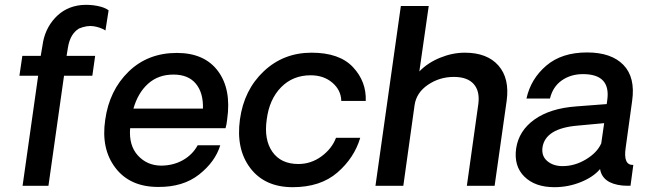

<svg xmlns="http://www.w3.org/2000/svg" viewBox="-20 -775 2729 801"><path d="M74.2 0 139.2 -459H61L73.2 -542H149.9L157.2 -585Q166 -652.8 209.5 -700Q252.9 -747.1 318.8 -753.9Q353 -756.8 385.5 -750.5Q418 -744.1 433.1 -731.9L419.9 -647.9Q398.9 -661.1 370.8 -665.5Q342.8 -669.9 309.1 -655.8Q272 -632.8 263.2 -575.2L257.8 -542H377L365.2 -459H247.1L182.1 0Z M927.7 -276.9Q925.8 -256.8 920.9 -240.2H522.9Q517.1 -168.5 554.9 -126.7Q592.8 -85 650.9 -84Q701.7 -84 742.2 -106.4Q782.7 -128.9 804.7 -168.9H898.9Q877.9 -100.1 810.8 -47.1Q743.7 5.9 639.6 4.9Q522.5 4.9 461.7 -74.5Q400.9 -153.8 418.9 -274.9Q436 -397.9 516.4 -476.1Q596.7 -554.2 717.8 -554.2Q833 -554.2 889.4 -478.5Q945.8 -402.8 927.7 -276.9ZM703.6 -463.9Q640.6 -463.9 598.1 -426Q555.7 -388.2 536.6 -321.8H826.7Q828.6 -387.7 797.1 -425.8Q765.6 -463.9 703.6 -463.9Z M981 -276.9Q998 -399.9 1080.3 -477.5Q1162.6 -555.2 1279.8 -555.2Q1396 -555.2 1452.4 -495.1Q1508.8 -435.1 1505.9 -354H1403.8Q1402.8 -398.9 1366.7 -429.9Q1330.6 -460.9 1275.9 -460.9Q1201.7 -460.9 1152.6 -410.9Q1103.5 -360.8 1092.8 -276.9Q1080.6 -192.9 1116.2 -141.8Q1151.9 -90.8 1224.6 -90.8Q1277.8 -90.8 1321.3 -122.8Q1364.7 -154.8 1381.8 -200.2H1482.9Q1458 -116.2 1387.5 -55.2Q1316.9 5.9 1200.9 5.9Q1085 5.9 1024.4 -73.5Q963.9 -152.8 981 -276.9Z M1919.4 -555.2Q2012.2 -555.2 2059.3 -501.7Q2106.4 -448.2 2093.8 -355L2043.5 0H1927.7L1975.6 -341.8Q1982.4 -395 1956.1 -424.6Q1929.7 -454.1 1873.5 -454.1Q1813.5 -454.1 1765.1 -421.1Q1716.8 -388.2 1709.5 -335.9L1662.6 0H1546.4L1652.3 -750H1768.6L1729.5 -477.1Q1764.6 -513.2 1816.2 -534.2Q1867.7 -555.2 1919.4 -555.2Z M2292.5 5.9Q2212.4 5.9 2167.7 -38.1Q2123 -82 2133.3 -155.8Q2144.5 -230 2210 -276.6Q2275.4 -323.2 2384.3 -331.1L2511.2 -340.8L2513.2 -356Q2529.3 -465.8 2412.1 -465.8Q2361.3 -465.8 2323.7 -439.5Q2286.1 -413.1 2274.4 -363.8H2176.3Q2194.3 -445.8 2258.8 -501Q2323.2 -556.2 2429.2 -556.2Q2530.3 -556.2 2580.8 -504.2Q2631.3 -452.1 2617.2 -354L2590.3 -159.2Q2579.1 -85 2622.1 -86.9L2610.4 0Q2588.4 0 2576.2 -1Q2493.2 -9.8 2483.4 -69.8Q2455.6 -36.6 2403.1 -15.4Q2350.6 5.9 2292.5 5.9ZM2327.1 -82Q2377.9 -82 2424.6 -110.1Q2471.2 -138.2 2488.3 -176.8L2500.5 -261.2L2390.1 -251Q2255.4 -239.7 2243.2 -160.2Q2238.3 -124 2263.2 -103Q2288.1 -82 2327.1 -82Z"/></svg>

Font: Oakes Grotesk
Style: Medium Italic
Weight: 500
Designer: Samuel Oakes
Foundry: Samuel Oakes
Version: Version 1.0 | wf-rip DC20170320